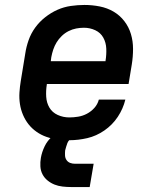

<svg xmlns="http://www.w3.org/2000/svg" viewBox="-20 -558 640 775"><path d="M260 8Q236 8 212.5 5Q189 2 167.5 -5.5Q146 -13 127.5 -26Q109 -39 95.5 -56Q82 -73 73 -94Q64 -115 60.5 -138Q57 -161 58.5 -184.5Q60 -208 64 -232L82 -342Q86 -369 95.5 -396Q105 -423 122 -446.5Q139 -470 162.5 -488.5Q186 -507 212 -518.5Q238 -530 266 -534Q294 -538 321 -538Q352 -538 382.5 -532Q413 -526 438.5 -511Q464 -496 482 -472.5Q500 -449 508.5 -420.5Q517 -392 517 -360.5Q517 -329 512 -298L499 -219H169V-217Q165 -192 166.5 -167.5Q168 -143 179.5 -123.5Q191 -104 213 -94Q235 -84 260 -84Q277 -84 295.5 -87Q314 -90 331 -99Q348 -108 361 -122.5Q374 -137 379 -156H486Q477 -119 455.5 -86.5Q434 -54 401.5 -31.5Q369 -9 332.5 -0.5Q296 8 260 8ZM185 -311H406V-313Q410 -337 409 -361.5Q408 -386 397 -406Q386 -426 364.5 -436Q343 -446 319 -446Q303 -446 287.5 -443Q272 -440 257 -432.5Q242 -425 229.5 -413Q217 -401 208.5 -387Q200 -373 195 -358Q190 -343 187 -327ZM267 197Q250 197 232.5 195Q215 193 200 187Q185 181 172 170.5Q159 160 151.5 145.5Q144 131 143 113.5Q142 96 145 79Q149 56 160 33Q171 10 190 -6.5Q209 -23 233 -30Q257 -37 281 -37L275 0Q267 0 261 6Q255 12 252 19.5Q249 27 247 34.5Q245 42 243 49Q242 59 242.5 69.5Q243 80 248.5 88Q254 96 263 99.5Q272 103 283 103H358L342 197Z"/></svg>

Font: Iosevka Slab SmBdExObl
Style: Regular
Weight: 600
Width: 7
Italic angle: -9°
Monospace: yes
Designer: Belleve Invis
Foundry: Belleve Invis
Version: Version 11.1.0; ttfautohint (v1.8.3)